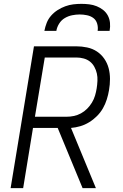

<svg xmlns="http://www.w3.org/2000/svg" viewBox="-20 -975 640 995"><path d="M408 0 279 -312H151L100 0H35L156 -735H375Q404 -735 432 -729Q460 -723 482.5 -708Q505 -693 520.5 -670.5Q536 -648 543 -621.5Q550 -595 550 -566Q550 -537 545 -508Q541 -484 533.5 -460Q526 -436 513.5 -414Q501 -392 482.5 -373.5Q464 -355 442 -341.5Q420 -328 396 -321Q372 -314 348 -312L477 0ZM161 -370H325Q344 -370 363 -374Q382 -378 399.5 -387.5Q417 -397 431.5 -411.5Q446 -426 456.5 -443.5Q467 -461 472.5 -479.5Q478 -498 481 -517Q484 -536 485 -556Q486 -576 482 -594Q478 -612 469 -628.5Q460 -645 446 -656Q432 -667 413.5 -672Q395 -677 376 -677H212ZM210 -815Q214 -836 222 -856.5Q230 -877 245 -894Q260 -911 279 -923Q298 -935 318.5 -942.5Q339 -950 360 -952.5Q381 -955 402 -955Q423 -955 443 -952.5Q463 -950 481.5 -942.5Q500 -935 515 -923Q530 -911 539 -894Q548 -877 550 -856.5Q552 -836 548 -815H486Q489 -834 483.5 -852.5Q478 -871 464 -881.5Q450 -892 431 -896Q412 -900 393 -900Q374 -900 354 -896Q334 -892 316 -881.5Q298 -871 286.5 -852.5Q275 -834 272 -815Z"/></svg>

Font: Iosevka Light Extended Oblique
Style: Regular
Weight: 300
Width: 7
Italic angle: -9°
Monospace: yes
Designer: Belleve Invis
Foundry: Belleve Invis
Version: Version 32.5.0; ttfautohint (v1.8.4)